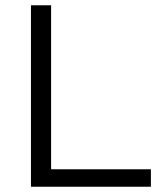

<svg xmlns="http://www.w3.org/2000/svg" viewBox="-20 -710 606 730"><path d="M553.7 0H97.7V-689.9H174.3V-66.4H553.7Z"/></svg>

Font: SakalBharati
Style: Regular
Weight: 400
Designer: CDAC GIST
Foundry: CDAC
Version: 13.02